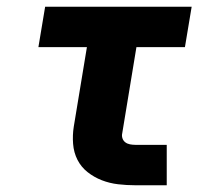

<svg xmlns="http://www.w3.org/2000/svg" viewBox="-20 -550 640 570"><path d="M382 0Q356 0 330.5 -3Q305 -6 282 -15Q259 -24 240 -39Q221 -54 210 -75.5Q199 -97 197 -123Q195 -149 199 -174L238 -410H94L114 -530H549L529 -410H385L343 -155Q341 -147 343.5 -139.5Q346 -132 352 -127.5Q358 -123 366 -121.5Q374 -120 382 -120H475V0Z"/></svg>

Font: Iosevka Slab Heavy Extended
Style: Italic
Weight: 900
Width: 7
Italic angle: -9°
Monospace: yes
Designer: Belleve Invis
Foundry: Belleve Invis
Version: Version 11.1.0; ttfautohint (v1.8.3)